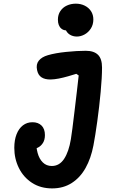

<svg xmlns="http://www.w3.org/2000/svg" viewBox="-20 -826 660 1057"><path d="M58.7 -12.1Q58.7 -55 71.2 -86.9Q83.8 -118.8 106.2 -135.9Q128.7 -153.1 158.8 -153.1Q190.2 -153.1 208.8 -134.7Q227.3 -116.2 227.3 -82.4Q227.3 -56.2 216.2 -38.8Q205.1 -21.3 187.8 -13Q170.5 -4.6 151 -4.6L179.2 -58.7Q178 -17.5 187 15.7Q195.9 48.8 215.8 68.3Q235.6 87.8 265.4 87.8Q307.1 87.8 333 48.5Q358.9 9.3 370.2 -59.9Q376.8 -99.2 390.5 -215.6Q396.9 -268.3 403.2 -322.5Q409.4 -376.8 413.2 -410.6L400.1 -419.6Q378.2 -412.7 355.1 -406.1Q328.7 -398.5 303.9 -393.6Q279.1 -388.8 258.9 -388.4Q227.8 -387.9 208.7 -400.2Q189.6 -412.6 184.1 -440.2Q177.3 -472 193.7 -492.2Q210 -512.5 243.8 -522.2Q284.4 -534.1 344 -540.2Q403.7 -546.4 452.3 -546.4Q496.7 -546.4 519.2 -524.6Q541.7 -502.8 541.7 -454.2Q541.7 -400.7 534.2 -319.8Q526.8 -239 515.6 -158.5Q504.5 -77.9 494.4 -25.5Q480.8 45.6 451.2 98.5Q421.6 151.5 375.2 181.3Q328.8 211.2 267.1 211.2Q203.4 211.2 156.2 180.5Q109.1 149.8 83.9 98.7Q58.7 47.7 58.7 -12.1ZM339.3 -714.8 371.9 -662.6Q337.8 -652.4 318.3 -668Q298.8 -683.6 298.8 -718Q298.8 -745 312.2 -765Q325.6 -785.1 348 -795.4Q370.5 -805.8 397.3 -805.8Q424.7 -805.8 446.8 -794.7Q468.8 -783.7 481.4 -764Q493.9 -744.4 493.9 -718.8Q493.9 -690.8 480.3 -669.2Q466.7 -647.8 445.7 -636.3Q424.7 -624.8 403.2 -624.8Q381.2 -624.8 364.1 -635.5Q347 -646.2 339.8 -666.8Q332.7 -687.2 339.3 -714.8Z"/></svg>

Font: Monaspace Radon Var
Style: Regular
Weight: 400
Designer: Riley Cran and the Lettermatic Team
Version: Version 1.000 (Monaspace Radon Var)